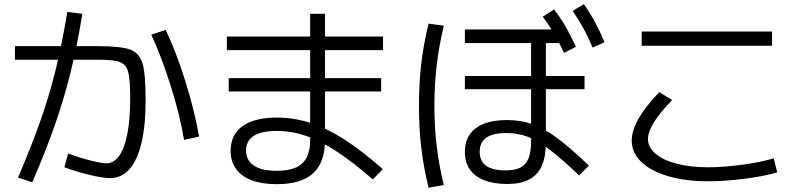

<svg xmlns="http://www.w3.org/2000/svg" viewBox="-20 -838 3790 898"><path d="M398.9 -20C440.9 -9.9 473 -4.9 495.1 -4.9C530.9 -4.9 561.2 -19 585.9 -47.4C610.7 -75.7 629.4 -117 642.1 -171.4C654.8 -225.7 661.1 -292 661.1 -370.1C661.1 -450.2 656.4 -506.8 647 -540C637.5 -573.2 618.3 -595.2 589.4 -606C560.4 -616.7 510.4 -622.1 439.5 -622.1H49.8V-558.6H446.3C491.9 -558.6 524.1 -554.7 543 -546.9C561.8 -539.1 574.2 -523.3 580.1 -499.5C585.9 -475.7 588.9 -434.9 588.9 -377C588.9 -312.5 584.5 -257.6 575.7 -212.4C566.9 -167.2 554.2 -132.8 537.6 -109.4C521 -85.9 501 -74.2 477.5 -74.2C461.9 -74.2 436.4 -78.8 400.9 -87.9C365.4 -97 331.4 -107.7 298.8 -120.1L281.2 -55.7C317.7 -42 356.9 -30.1 398.9 -20ZM167.5 -268.6C140.5 -192.4 106.1 -105.5 64.5 -7.8L130.9 14.6C172.5 -81.7 207.4 -169.8 235.4 -249.5C263.3 -329.3 287.8 -410.6 308.6 -493.7C329.4 -576.7 348.3 -669.9 365.2 -773.4L294.9 -782.2C277.3 -676.8 258.5 -583.8 238.3 -503.4C218.1 -423 194.5 -344.7 167.5 -268.6ZM778.8 -435.1C807.8 -342.9 828.5 -259.1 840.8 -183.6L911.1 -199.2C897.5 -278 876.3 -363.4 847.7 -455.6C819 -547.7 788.1 -628.6 754.9 -698.2L687.5 -675.8C719.4 -607.4 749.8 -527.2 778.8 -435.1Z M1157.7 5.4C1189.9 17.4 1228.8 23.4 1274.4 23.4C1350.6 23.4 1407.2 6.5 1444.3 -27.3C1481.4 -61.2 1500 -113 1500 -182.6V-773.4H1430.7V-182.6C1430.7 -149.4 1425.1 -122.2 1414.1 -101.1C1403 -79.9 1386.1 -64.3 1363.3 -54.2C1340.5 -44.1 1310.9 -39.1 1274.4 -39.1C1227.5 -39.1 1191.9 -47.2 1167.5 -63.5C1143.1 -79.8 1130.9 -103.2 1130.9 -133.8C1130.9 -164.4 1142.9 -187.3 1167 -202.6C1191.1 -217.9 1226.9 -225.6 1274.4 -225.6C1320 -225.6 1365.1 -218.1 1409.7 -203.1C1454.3 -188.2 1501.8 -164.2 1552.2 -131.3C1602.7 -98.5 1659.8 -54.4 1723.6 1L1770.5 -46.9C1704.8 -104.8 1644.4 -151.4 1589.4 -186.5C1534.3 -221.7 1481.4 -247.4 1430.7 -263.7C1379.9 -279.9 1327.8 -288.1 1274.4 -288.1C1204.8 -288.1 1151.4 -274.7 1114.3 -248C1077.1 -221.4 1058.6 -182.6 1058.6 -131.8C1058.6 -99.3 1067.1 -71.3 1084 -47.9C1100.9 -24.4 1125.5 -6.7 1157.7 5.4ZM1049.8 -472.7V-410.2H1762.7V-472.7ZM1041 -667V-603.5H1771.5V-667Z M2244.6 4.9C2274.3 16.6 2310.2 22.5 2352.5 22.5C2394.2 22.5 2428.4 15.5 2455.1 1.5C2481.8 -12.5 2501.5 -34 2514.2 -63C2526.9 -92 2533.2 -129.2 2533.2 -174.8V-636.7H2615.2V-700.2H2154.3V-636.7H2463.9V-177.7C2463.9 -144.5 2460 -118 2452.1 -98.1C2444.3 -78.3 2431.8 -63.8 2414.6 -54.7C2397.3 -45.6 2374.3 -41 2345.7 -41C2304.7 -41 2274.1 -48.2 2253.9 -62.5C2233.7 -76.8 2223.6 -98.6 2223.6 -127.9C2223.6 -157.9 2234 -180 2254.9 -194.3C2275.7 -208.7 2307 -215.8 2348.6 -215.8C2383.8 -215.8 2416.7 -210.1 2447.3 -198.7C2477.9 -187.3 2511.9 -167.5 2549.3 -139.2C2586.8 -110.8 2633.1 -70.3 2688.5 -17.6L2734.4 -63.5C2675.1 -120.1 2625 -163.6 2584 -193.8C2543 -224.1 2504.7 -245.4 2469.2 -257.8C2433.8 -270.2 2394.9 -276.4 2352.5 -276.4C2288.1 -276.4 2238.9 -263.7 2205.1 -238.3C2171.2 -212.9 2154.3 -176.1 2154.3 -127.9C2154.3 -95.4 2161.9 -68 2177.2 -45.9C2192.5 -23.8 2215 -6.8 2244.6 4.9ZM2154.3 -482.4V-420.9H2713.9V-482.4ZM2569.3 -684.1C2585 -657.7 2601.2 -626.6 2618.2 -590.8L2673.8 -619.1C2657.6 -654.3 2641.4 -685.7 2625.5 -713.4C2609.5 -741 2591.5 -767.9 2571.3 -793.9L2518.6 -759.8C2536.8 -735.7 2553.7 -710.4 2569.3 -684.1ZM2707 -708.5C2722 -681.5 2737 -650.4 2752 -615.2L2807.6 -640.6C2792.6 -675.8 2777.5 -707.5 2762.2 -735.8C2746.9 -764.2 2729.8 -791.7 2710.9 -818.4L2658.2 -787.1C2675.8 -761.7 2692.1 -735.5 2707 -708.5ZM1950.2 -147.5C1957.4 -86.3 1968.8 -23.8 1984.4 40L2055.7 27.3C2040.7 -33.9 2029.6 -94.6 2022.5 -154.8C2015.3 -215 2011.7 -278 2011.7 -343.8C2011.7 -409.5 2015.3 -472.5 2022.5 -532.7C2029.6 -592.9 2040.7 -654.6 2055.7 -717.8L1984.4 -727.5C1968.8 -663.7 1957.4 -601.2 1950.2 -540C1943 -478.8 1939.5 -413.4 1939.5 -343.8C1939.5 -274.1 1943 -208.7 1950.2 -147.5Z M3104.5 -14.2C3158.5 1.8 3220.7 9.8 3291 9.8C3345.7 9.8 3404.1 5.7 3466.3 -2.4C3528.5 -10.6 3578.1 -20.5 3615.2 -32.2L3598.6 -97.7C3561.5 -85.9 3513.3 -76 3454.1 -67.9C3394.9 -59.7 3340.5 -55.7 3291 -55.7C3236.3 -55.7 3187.7 -61.2 3145 -72.3C3102.4 -83.3 3069.3 -99 3045.9 -119.1C3022.5 -139.3 3010.7 -162.1 3010.7 -187.5C3010.7 -210.3 3020.2 -236.8 3039.1 -267.1C3057.9 -297.4 3086.3 -331.7 3124 -370.1L3063.5 -407.2C3020.5 -362.3 2988.3 -321.1 2966.8 -283.7C2945.3 -246.3 2934.6 -211.9 2934.6 -180.7C2934.6 -142.9 2949.4 -109.7 2979 -81.1C3008.6 -52.4 3050.5 -30.1 3104.5 -14.2ZM2981.4 -690.4V-624H3590.8V-690.4Z"/></svg>

Font: Pretendard Variable
Style: Regular
Weight: 400
Designer: Base glyphs from Inter by Rasmus Andersson; Hangeul glyphs from Noto Sans CJK(Source Han Sans) by Jang Soo-young and Kan
Foundry: Kil Hyung-jin
Version: Version 1.309;Glyphs 3.2 (3225)